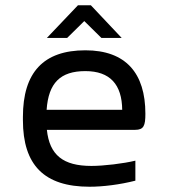

<svg xmlns="http://www.w3.org/2000/svg" viewBox="-20 -700 640 729"><path d="M532 -268C532 -422 458 -509 304 -509C145 -509 67 -425 67 -256V-244C67 -73 148 9 320 9C371 9 435 1 494 -14V-90C449 -79 374 -70 327 -70C220 -70 168 -111 158 -207H493C526 -207 532 -223 532 -268ZM157 -283C164 -385 209 -430 304 -430C398 -430 443 -379 444 -283ZM158 -556H235L300 -620L365 -556H442L325 -680H276Z"/></svg>

Font: LT Wave Mono
Style: Regular
Weight: 400
Designer: Daniel Lyons
Version: Version 2.5 (Glyphs App)